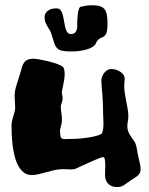

<svg xmlns="http://www.w3.org/2000/svg" viewBox="-20 -785 579 748"><path d="M520 -169.9Q523.9 -154.3 525.9 -144Q527.8 -133.8 527.8 -126Q527.8 -119.1 526.1 -114.3Q524.4 -109.4 520.3 -104.7Q516.1 -100.1 509.3 -95.2Q502.4 -90.3 492.2 -84Q481.9 -77.6 475.3 -72.5Q468.8 -67.4 462.9 -63.7Q457 -60.1 450.7 -58.1Q444.3 -56.2 435.1 -56.2Q415.5 -56.2 402.3 -68.4Q389.2 -80.6 389.2 -104Q389.2 -110.8 389.6 -120.1Q390.1 -129.4 390.1 -139.2Q390.1 -151.9 388.7 -162.4Q387.2 -172.9 381.8 -172.9Q378.4 -172.9 369.4 -169.7Q360.4 -166.5 348.9 -161.4Q337.4 -156.2 324.7 -150.6Q312 -145 301 -139.9Q290 -134.8 282.2 -131.1Q274.4 -127.4 272.9 -127Q269 -126 265.1 -125.5Q261.2 -125 255.9 -125Q249 -125 241.2 -125.5Q233.4 -126 225.1 -126Q208 -126 192.1 -122.3Q176.3 -118.7 161.4 -114.5Q146.5 -110.4 132.1 -106.7Q117.7 -103 104 -103Q85 -103 72 -113.5Q59.1 -124 50.3 -140.9Q41.5 -157.7 36.4 -179Q31.2 -200.2 28.8 -221.9Q26.4 -243.7 25.6 -263.2Q24.9 -282.7 24.9 -296.9Q24.9 -305.7 27.1 -314.9Q29.3 -324.2 32 -333Q34.7 -341.8 36.9 -349.9Q39.1 -357.9 39.1 -365.2Q39.1 -376.5 38.1 -388.2Q37.1 -399.9 37.1 -412.1Q37.1 -430.2 43.7 -451.4Q50.3 -472.7 57.1 -494.1Q62 -509.3 64.9 -520.8Q67.9 -532.2 73 -540Q78.1 -547.9 87.2 -552Q96.2 -556.2 112.8 -556.2Q116.7 -556.2 126 -554.7Q135.3 -553.2 147.2 -550.8Q159.2 -548.3 172.1 -545.2Q185.1 -542 196.5 -538.1Q208 -534.2 216.3 -530Q224.6 -525.9 227.1 -522Q230 -516.6 231 -510.3Q231.9 -503.9 231.9 -497.1Q231.9 -486.8 230.2 -476.1Q228.5 -465.3 226.6 -455.6Q224.6 -445.8 222.9 -437.5Q221.2 -429.2 221.2 -423.8Q221.2 -418.5 222.7 -412.1Q224.1 -405.8 224.1 -398.9Q223.1 -391.6 220.5 -384.3Q217.8 -377 216.8 -371.1Q216.8 -360.4 219 -346.2Q221.2 -332 221.2 -317.9Q221.2 -310.5 220 -304.4Q218.8 -298.3 217.3 -292.7Q215.8 -287.1 214.6 -282.7Q213.4 -278.3 213.9 -274.9Q214.4 -264.6 215.1 -258.3Q215.8 -252 218 -248.5Q220.2 -245.1 223.6 -244.1Q227.1 -243.2 232.9 -243.2Q253.4 -243.2 273.9 -244.1Q294.4 -245.1 313.2 -247.6Q332 -250 347.9 -253.7Q363.8 -257.3 375 -263.2Q379.4 -267.6 381.1 -278.3Q382.8 -289.1 383.1 -301Q383.3 -313 382.6 -323.5Q381.8 -334 381.8 -337.9Q381.8 -387.7 378.4 -421.9Q375 -456.1 375 -473.1Q375 -477.5 377.4 -484.9Q379.9 -492.2 384.5 -499Q389.2 -505.9 396.5 -511Q403.8 -516.1 414.1 -516.1Q424.3 -516.1 433.6 -512.9Q442.9 -509.8 450 -504.6Q457 -499.5 461.4 -492.9Q465.8 -486.3 465.8 -479Q465.8 -473.1 464.8 -465.3Q463.9 -457.5 463.9 -450.2Q463.9 -437 466.3 -421.1Q468.8 -405.3 471.9 -389.6Q475.1 -374 477.5 -359.4Q480 -344.7 480 -334Q480 -322.8 478 -312.7Q476.1 -302.7 476.1 -293Q476.1 -281.2 480 -272Q483.9 -262.7 489 -254.6Q494.1 -246.6 499.5 -239.7Q504.9 -232.9 507.8 -226.1Q511.7 -216.3 513.9 -200.7Q516.1 -185.1 520 -169.9ZM387.7 -645.5Q383.8 -641.1 376.7 -638.9Q369.6 -636.7 362.8 -630.4Q357.4 -625 354.2 -617.7Q351.1 -610.4 347.7 -607.4Q335 -596.2 309.8 -590.3Q284.7 -584.5 258.8 -584.5Q235.4 -584.5 222.4 -587.2Q209.5 -589.8 202.4 -597.4Q195.3 -605 190.9 -618.7Q186.5 -632.3 179.7 -654.3Q177.2 -662.1 172.9 -668.9Q168.5 -675.8 164.3 -682.9Q160.2 -689.9 157 -698Q153.8 -706.1 153.8 -716.3Q153.8 -717.8 154.3 -723.6Q154.8 -729.5 159.2 -735.8Q163.6 -742.2 173.1 -747.3Q182.6 -752.4 200.7 -752.4Q210.9 -752.4 216.3 -745.1Q221.7 -737.8 224.6 -726.6Q227.5 -715.3 229.5 -702.4Q231.4 -689.5 234.1 -678.2Q236.8 -667 241.9 -659.7Q247.1 -652.3 256.8 -652.3Q269 -652.3 274.9 -660.9Q280.8 -669.4 280.8 -681.6V-690.4Q280.8 -696.8 281.2 -708.3Q281.7 -719.7 283.2 -731.2Q284.7 -742.7 287.8 -751Q291 -759.3 296.9 -759.3Q301.3 -759.3 311.3 -762Q321.3 -764.6 337.9 -764.6Q356.9 -764.6 368.9 -761Q380.9 -757.3 387.5 -748.8Q394 -740.2 396.5 -726.1Q398.9 -711.9 398.9 -691.4Q398.9 -676.3 396.5 -663.8Q394 -651.4 387.7 -645.5Z"/></svg>

Font: Freckle Face
Style: Regular
Weight: 400
Designer: Astigmatic (AOETI)
Foundry: Astigmatic (AOETI)
Version: Version 1.000